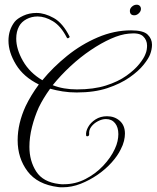

<svg xmlns="http://www.w3.org/2000/svg" viewBox="-20 -743 666 816"><path d="M246 53Q241 53 236.5 53Q232 53 227 52Q139 41 97 -15Q55 -71 55 -147Q55 -218 89 -292Q100 -315 114 -338Q128 -361 145 -384Q80 -416 48 -468.5Q16 -521 16 -570Q16 -616 42 -650Q53 -664 78.5 -676Q104 -688 135 -688Q170 -688 208.5 -666.5Q247 -645 276 -587Q277 -585 271.5 -581.5Q266 -578 263 -585Q238 -633 204.5 -653Q171 -673 140 -673Q114 -673 92.5 -661.5Q71 -650 61 -631Q49 -609 49 -579Q49 -534 77.5 -484Q106 -434 160 -402Q205 -457 265 -505.5Q325 -554 395 -584Q465 -614 537 -614Q589 -614 607.5 -596Q626 -578 626 -553Q626 -533 618 -512Q612 -495 590.5 -468Q569 -441 530.5 -414Q492 -387 436.5 -368.5Q381 -350 306 -350Q274 -350 246 -354.5Q218 -359 193 -366Q164 -326 145 -287Q127 -247 116 -203.5Q105 -160 105 -119Q105 -59 134 -14Q163 31 231 39Q236 40 241.5 40Q247 40 252 40Q300 40 343 18Q386 -4 418.5 -38.5Q451 -73 468 -110Q476 -127 479.5 -143Q483 -159 483 -173Q483 -202 469 -219.5Q455 -237 430 -237Q414 -237 396.5 -228Q379 -219 368 -204.5Q357 -190 359 -173Q359 -165 352.5 -164Q346 -163 346 -168Q344 -184 354.5 -203Q365 -222 386 -235.5Q407 -249 435 -249Q467 -249 489 -229.5Q511 -210 511 -175Q511 -161 507 -144Q503 -127 493 -108Q480 -81 454.5 -52.5Q429 -24 395 -0.5Q361 23 323 38Q285 53 246 53ZM307 -363Q378 -363 430 -379.5Q482 -396 517 -421Q552 -446 572 -471Q592 -496 598 -513Q602 -522 603.5 -531.5Q605 -541 605 -549Q605 -573 588 -589Q571 -605 527 -600Q493 -597 451.5 -578.5Q410 -560 365.5 -530Q321 -500 279.5 -461.5Q238 -423 204 -381Q249 -363 307 -363ZM551 -678Q532 -678 532 -697Q532 -707 541 -715Q550 -723 561 -723Q569 -723 574 -718Q579 -713 579 -705Q579 -695 570 -686.5Q561 -678 551 -678Z"/></svg>

Font: Gwendolyn
Style: Regular
Weight: 400
Designer: Robert E. Leuschke
Foundry: Robert E. Leuschke
Version: Version 1.010; ttfautohint (v1.8.3)